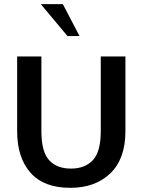

<svg xmlns="http://www.w3.org/2000/svg" viewBox="-20 -903 693 935"><path d="M322.3 11.7Q193.4 11.7 128.4 -62Q63.5 -135.7 63.5 -263.7V-627.9H181.6V-263.7Q181.6 -164.1 219.2 -123Q256.8 -82 325.2 -82Q393.6 -82 432.1 -123Q470.7 -164.1 470.7 -263.7V-627.9H590.8V-263.7Q590.8 -129.9 517.6 -59.1Q444.3 11.7 322.3 11.7ZM308.6 -727.5 178.7 -882.8H286.1L367.2 -727.5Z"/></svg>

Font: Padauk
Style: Bold
Weight: 700
Designer: Debbi Hosken, Becca Hirsbrunner Spalinger
Foundry: SIL International
Version: Version 5.003